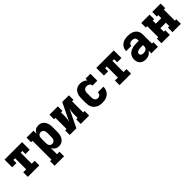

<svg xmlns="http://www.w3.org/2000/svg" viewBox="324 -1942 3552 3552"><g transform="rotate(-45 2100.0 -166.5)"><path d="M150 0V-120H227V-410H182V-330H71V-530H529V-330H418V-410H373V-120H450V0Z M646 205V85H683V-410H646V-530H828V-452Q837 -471 850.5 -488Q864 -505 881.5 -516.5Q899 -528 919.5 -533Q940 -538 962 -538Q987 -538 1012 -530.5Q1037 -523 1057 -506.5Q1077 -490 1090.5 -468Q1104 -446 1112 -421.5Q1120 -397 1122.5 -371.5Q1125 -346 1125 -320V-210Q1125 -184 1122.5 -158.5Q1120 -133 1112 -108.5Q1104 -84 1090.5 -62Q1077 -40 1057 -23.5Q1037 -7 1012 0.5Q987 8 962 8Q940 8 919.5 3Q899 -2 881.5 -13.5Q864 -25 850.5 -42Q837 -59 828 -78V85H893V205ZM901 -112Q919 -112 935.5 -119.5Q952 -127 962 -142Q972 -157 976 -174.5Q980 -192 980 -210V-320Q980 -338 976 -355.5Q972 -373 962 -388Q952 -403 935.5 -410.5Q919 -418 901 -418Q884 -418 868 -409.5Q852 -401 843 -386.5Q834 -372 831 -354.5Q828 -337 828 -320V-210Q828 -193 831 -175.5Q834 -158 843 -143.5Q852 -129 868 -120.5Q884 -112 901 -112Z M1246 0V-120H1283V-410H1246V-530H1465V-410H1428V-318Q1428 -283 1424 -248.5Q1420 -214 1411 -181L1580 -530H1754V-410H1717V-120H1754V0H1535V-120H1572V-212Q1572 -247 1576 -281.5Q1580 -316 1589 -349L1420 0Z M2098 8Q2068 8 2038.5 3Q2009 -2 1982.5 -15Q1956 -28 1934.5 -48.5Q1913 -69 1899 -95.5Q1885 -122 1880 -151Q1875 -180 1875 -210V-320Q1875 -347 1878 -373Q1881 -399 1890 -424.5Q1899 -450 1914 -472Q1929 -494 1950.5 -509.5Q1972 -525 1998.5 -531.5Q2025 -538 2051 -538Q2070 -538 2089.5 -535Q2109 -532 2127 -525.5Q2145 -519 2161 -508Q2177 -497 2190 -482V-530H2317V-349H2190Q2190 -365 2183 -379.5Q2176 -394 2163 -402.5Q2150 -411 2134.5 -414.5Q2119 -418 2103 -418Q2085 -418 2067.5 -411Q2050 -404 2039 -389.5Q2028 -375 2024 -356.5Q2020 -338 2020 -320V-210Q2020 -192 2023.5 -174.5Q2027 -157 2037 -142.5Q2047 -128 2063.5 -120Q2080 -112 2098 -112Q2113 -112 2128 -117Q2143 -122 2153.5 -133.5Q2164 -145 2169 -160Q2174 -175 2174 -191Q2174 -191 2174 -191Q2174 -191 2174 -191Q2174 -191 2174 -191Q2174 -191 2174 -191H2319Q2319 -191 2319 -191Q2319 -191 2319 -191Q2319 -163 2312 -135.5Q2305 -108 2290.5 -84Q2276 -60 2254.5 -41.5Q2233 -23 2207 -12Q2181 -1 2153.5 3.5Q2126 8 2098 8Z M2550 0V-120H2627V-410H2582V-330H2471V-530H2929V-330H2818V-410H2773V-120H2850V0Z M3231 8Q3200 8 3169.5 -1Q3139 -10 3116.5 -31.5Q3094 -53 3084.5 -83Q3075 -113 3075 -144Q3075 -173 3083 -201.5Q3091 -230 3109.5 -252.5Q3128 -275 3153.5 -290Q3179 -305 3207 -314Q3235 -323 3264 -326Q3293 -329 3322 -329H3381V-357Q3381 -372 3375 -386.5Q3369 -401 3356.5 -410Q3344 -419 3329 -422.5Q3314 -426 3298 -426Q3283 -426 3268.5 -422.5Q3254 -419 3242 -410Q3230 -401 3223.5 -387.5Q3217 -374 3217 -359H3081Q3081 -385 3088.5 -411Q3096 -437 3111.5 -458.5Q3127 -480 3148.5 -496Q3170 -512 3194.5 -521.5Q3219 -531 3245.5 -534.5Q3272 -538 3298 -538Q3325 -538 3352 -534.5Q3379 -531 3404 -522Q3429 -513 3451.5 -497Q3474 -481 3489 -458.5Q3504 -436 3510.5 -410Q3517 -384 3517 -357V-120H3554V0H3381V-75Q3370 -55 3354 -38.5Q3338 -22 3318 -11.5Q3298 -1 3275.5 3.5Q3253 8 3231 8ZM3286 -104Q3304 -104 3322 -108.5Q3340 -113 3354 -124.5Q3368 -136 3374.5 -153.5Q3381 -171 3381 -189V-217H3322Q3310 -217 3298.5 -216Q3287 -215 3275.5 -213Q3264 -211 3253 -207.5Q3242 -204 3232.5 -197.5Q3223 -191 3217 -180.5Q3211 -170 3211 -159Q3211 -145 3217.5 -133.5Q3224 -122 3235.5 -115Q3247 -108 3260 -106Q3273 -104 3286 -104Z M3646 0V-120H3683V-410H3646V-530H3865V-410H3828V-330H3972V-410H3935V-530H4154V-410H4117V-120H4154V0H3935V-120H3972V-211H3828V-120H3865V0Z"/></g></svg>

Font: Iosevka Slab Heavy Extended
Style: Regular
Weight: 900
Width: 7
Monospace: yes
Designer: Belleve Invis
Foundry: Belleve Invis
Version: Version 11.1.0; ttfautohint (v1.8.3)